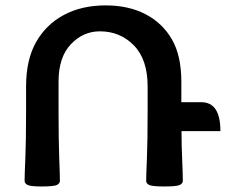

<svg xmlns="http://www.w3.org/2000/svg" viewBox="-20 -674 852 701"><path d="M642.6 -195.3Q643.1 -135.3 645 -95.7Q647.5 -34.2 647.5 -13.7Q647.5 -3.9 635.7 1.5Q624 6.8 580.6 6.8Q536.6 6.8 525.1 1.5Q513.7 -3.9 513.7 -13.7Q513.7 -34.2 516.4 -95.7Q519 -157.2 519 -268.6V-358.4Q519 -457 468.8 -508.3Q418.5 -559.6 344.7 -559.6Q283.2 -559.6 238.5 -512.2Q193.8 -464.8 193.8 -376.5V-268.6Q193.8 -157.2 196.3 -95.7Q198.7 -34.2 198.7 -13.7Q198.7 -3.9 187.3 1.5Q175.8 6.8 131.8 6.8Q92.3 6.8 81.1 1.5Q69.8 -3.9 69.8 -13.7Q69.8 -34.2 72.5 -95.7Q75.2 -157.2 75.2 -268.6V-358.4Q75.2 -455.1 111.3 -519.5Q147.5 -584 212.6 -619.1Q277.8 -654.3 366.2 -654.3Q449.2 -654.3 511 -622.3Q572.8 -590.3 607.4 -530.8Q642.1 -471.2 642.1 -375.5V-300.8H715.3Q784.7 -300.8 784.7 -195.3Z"/></svg>

Font: ALMAS
Style: Bold
Weight: 700
Designer: ALMAS Font/ by Husham Jawad Kadhim, derived from the Bainsely font by/ Paul James MIller
Foundry: High-Logic / Made with FontCreator
Version: Version 1.411;September 19, 2021;FontCreator 14.0.0.2814 32-